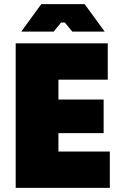

<svg xmlns="http://www.w3.org/2000/svg" viewBox="-20 -910 599 930"><path d="M83 -757H240L276 -801H294L330 -757H487L390 -890H180ZM56 0H512V-176H263V-265H482V-428H263V-524H502V-700H56Z"/></svg>

Font: Fixel Text Black
Style: Regular
Weight: 900
Width: 4
Designer: AlfaBravo + MacPaw
Foundry: Kyrylo Tkachov, Marchela Mozhyna, Serhii Makarenko, Maria Weinstein, Zakhar Kryvoshyya
Version: Version 1.211